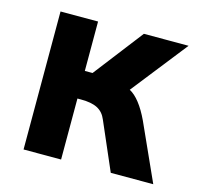

<svg xmlns="http://www.w3.org/2000/svg" viewBox="-80 -586 700 672"><g transform="rotate(15 270.0 -250.0)"><path d="M196 -500H60V0H196ZM196 -221H209C260 -221 287 -207 301 -173L376 0H530L437 -206C415 -253 390 -285 365 -298L524 -500H362L224 -321H196Z"/></g></svg>

Font: Perun
Style: Bold
Weight: 700
Foundry: Copyright (c) Stefan Peev, Context Ltd, 2016
Version: Version 1.089